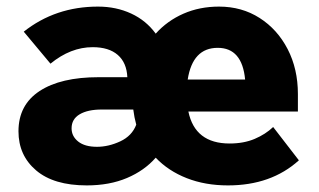

<svg xmlns="http://www.w3.org/2000/svg" viewBox="-20 -546 966 582"><path d="M808 -161 886 -60Q802 16 671 16Q602 16 546 -6Q490 -28 452 -68Q418 -29 365 -6.5Q312 16 243 16Q143 16 89.5 -29.5Q36 -75 36 -148Q36 -228 100 -270Q164 -312 279 -312H366Q364 -356 337 -379.5Q310 -403 261 -403Q194 -403 133 -353L52 -450Q148 -526 277 -526Q332 -526 377.5 -505Q423 -484 452 -444Q487 -483 536 -504.5Q585 -526 644 -526Q713 -526 767 -491.5Q821 -457 852 -397Q883 -337 883 -261V-208H551Q571 -111 676 -111Q719 -111 752 -125Q785 -139 808 -161ZM640 -401Q564 -401 549 -305H723Q714 -401 640 -401ZM274 -101Q309 -101 344.5 -117.5Q380 -134 393 -168Q387 -190 384 -214H288Q246 -214 221.5 -199.5Q197 -185 197 -157Q197 -133 217 -117Q237 -101 274 -101Z"/></svg>

Font: Wix Madefor Text ExtraBold
Style: Regular
Weight: 800
Designer: Dalton Maag Ltd
Foundry: Dalton Maag Ltd
Version: Version 3.100